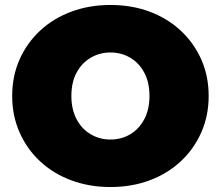

<svg xmlns="http://www.w3.org/2000/svg" viewBox="-20 -736 888 772"><path d="M424 16Q339 16 266.5 -11Q194 -38 141 -87.5Q88 -137 58.5 -204Q29 -271 29 -350Q29 -430 58.5 -496.5Q88 -563 141 -612.5Q194 -662 266.5 -689Q339 -716 424 -716Q510 -716 582 -689Q654 -662 707 -612.5Q760 -563 789.5 -496.5Q819 -430 819 -350Q819 -271 789.5 -204Q760 -137 707 -87.5Q654 -38 582 -11Q510 16 424 16ZM424 -175Q468 -175 503.5 -196Q539 -217 560 -256.5Q581 -296 581 -350Q581 -405 560 -444Q539 -483 503.5 -504Q468 -525 424 -525Q381 -525 345 -504Q309 -483 288 -444Q267 -405 267 -350Q267 -296 288 -256.5Q309 -217 345 -196Q381 -175 424 -175Z"/></svg>

Font: Montserrat Black
Style: Regular
Weight: 900
Designer: Julieta Ulanovsky
Foundry: Julieta Ulanovsky
Version: Version 9.000; ttfautohint (v1.8.4.7-5d5b)